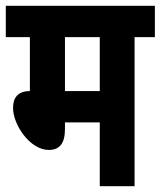

<svg xmlns="http://www.w3.org/2000/svg" viewBox="-20 -642 554 662"><path d="M444 -514H514V-622H0V-514H83V-328C39 -328 25 -302 25 -270C25 -211 84 -125 148 -125C185 -125 204 -147 204 -197V-220H324V0H444ZM324 -514V-328H204V-514Z"/></svg>

Font: Noto Sans ExtraCondensed
Style: Bold Italic
Weight: 700
Width: 2
Italic angle: -12°
Designer: Monotype Design Team
Foundry: Monotype Imaging Inc.
Version: Version 2.013